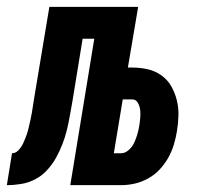

<svg xmlns="http://www.w3.org/2000/svg" viewBox="-67 -540 587 560"><path d="M138 0 208 -427H174L144 -243Q140 -222 136.5 -201.5Q133 -181 128 -160.5Q123 -140 115 -119.5Q107 -99 96.5 -80Q86 -61 70.5 -44Q55 -27 35.5 -17Q16 -7 -5 -3.5Q-26 0 -47 0L-32 -93Q-21 -93 -12.5 -102.5Q-4 -112 1 -123Q6 -134 10 -145Q14 -156 16.5 -167Q19 -178 21.5 -189Q24 -200 26 -211.5Q28 -223 29.5 -234Q31 -245 33 -256L77 -520H336L306 -343H318Q342 -343 364 -338Q386 -333 404 -320Q422 -307 432.5 -288.5Q443 -270 448.5 -248.5Q454 -227 453.5 -204Q453 -181 449 -157Q446 -138 440 -118Q434 -98 423.5 -79.5Q413 -61 398.5 -45.5Q384 -30 365 -19.5Q346 -9 326 -4.5Q306 0 287 0ZM265 -93H286Q298 -93 308.5 -102.5Q319 -112 324.5 -124Q330 -136 333.5 -148Q337 -160 339 -172Q341 -184 342 -195.5Q343 -207 342 -218Q341 -229 335.5 -239.5Q330 -250 319 -250H291Z"/></svg>

Font: Iosevka Heavy Oblique
Style: Regular
Weight: 900
Italic angle: -9°
Monospace: yes
Designer: Belleve Invis
Foundry: Belleve Invis
Version: Version 32.5.0; ttfautohint (v1.8.4)